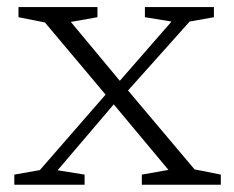

<svg xmlns="http://www.w3.org/2000/svg" viewBox="-20 -510 646 530"><path d="M517 -42.5 589.5 -28V0H371.5V-28L445 -41L288.5 -228.5L278 -241L104 -448L31 -462.5V-490.5H249V-462.5L175.5 -449.5L316.5 -280L326 -269ZM303 -232.5 139 -40 213.5 -28V0H19.5V-28L90 -40.5L279 -257.5L299 -273.5L453.5 -450.5L380 -462.5V-490.5H570.5V-462.5L503.5 -450.5L322.5 -248Z"/></svg>

Font: Newsreader 9pt Light
Style: Regular
Weight: 300
Designer: Hugues Gentile
Foundry: Production Type
Version: Version 1.003